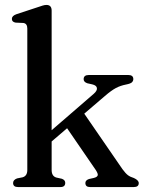

<svg xmlns="http://www.w3.org/2000/svg" viewBox="-20 -757 586 777"><path d="M53 0Q33 0 33 -16.5Q33 -29 49 -35L71.5 -39.5Q90.5 -45 90.5 -69V-641.5Q90.5 -661.5 75 -664L42.5 -665.5Q28 -668.5 28 -680.5Q28 -693 46.5 -699.5L131.5 -727.5Q144.5 -732 152.8 -734.5Q161 -737 168 -737Q189 -737 189 -714V-230L359 -377Q374 -390 372.2 -400.8Q370.5 -411.5 353.5 -415.5L333.5 -420Q318.5 -425 318.5 -436.5Q318.5 -453.5 339.5 -453.5H499Q519.5 -453.5 519.5 -437Q519.5 -429.5 514 -424Q508.5 -418.5 490.5 -415Q467 -410.5 448.5 -400.5Q430 -390.5 404.5 -368.5L321 -297L475.5 -72.5Q488 -55.5 497.5 -48.2Q507 -41 522 -36.5Q541.5 -27.5 541.5 -16Q541.5 0 521.5 0H344.5Q325.5 0 325.5 -16.5Q325.5 -27.5 340 -32.5L360 -37Q375.5 -41 375.8 -49.5Q376 -58 362 -77L251.5 -238L189 -184.5V-69Q189 -44 208 -38.5L230.5 -33.5Q244 -28.5 244 -17Q244 0 224.5 0Z"/></svg>

Font: Fraunces 72pt S050
Style: Regular
Weight: 400
Version: Version 1.000; ttfautohint (v1.8.3)